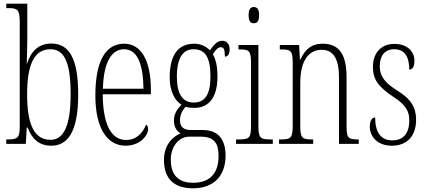

<svg xmlns="http://www.w3.org/2000/svg" viewBox="-20 -780 2314 1041"><path d="M258 10C344 10 404 -60 404 -267C404 -465 354 -544 258 -544C187 -544 147 -499 126 -434H125C126 -475 128 -529 128 -564V-760H14V-736H22C75 -736 87 -730 87 -659V-93C87 -33 75 -24 23 -24H14V0H120L125 -88H130C152 -30 189 10 258 10ZM254 -22C169 -22 127 -98 127 -268C127 -438 169 -513 254 -513C331 -513 363 -437 363 -269C363 -93 323 -22 254 -22Z M661 10C741 10 783 -47 783 -80C783 -94 778 -101 772 -104C755 -62 722 -21 664 -21C585 -21 538 -101 537 -269H798V-294C798 -449 747 -543 653 -543C553 -543 497 -450 497 -262C497 -88 559 10 661 10ZM758 -299H538C541 -431 579 -513 653 -513C728 -513 756 -426 758 -299Z M1026 241C1140 241 1203 172 1203 64C1203 -15 1170 -75 1080 -75H1017C978 -75 956 -89 956 -128C956 -162 971 -183 986 -201C997 -197 1020 -195 1034 -195C1117 -195 1159 -259 1159 -363C1159 -426 1149 -459 1134 -486C1152 -514 1164 -524 1177 -524C1196 -524 1199 -507 1199 -473C1217 -473 1225 -489 1225 -513C1225 -538 1212 -559 1185 -559C1154 -559 1135 -530 1118 -507C1101 -526 1070 -543 1034 -543C948 -543 900 -486 900 -358C900 -289 927 -234 964 -212C943 -192 923 -164 923 -127C923 -88 941 -67 959 -57C919 -40 869 2 869 88C869 181 916 241 1026 241ZM1031 -224C969 -224 939 -272 939 -364C939 -468 973 -513 1029 -513C1090 -513 1121 -474 1121 -365C1121 -270 1093 -224 1031 -224ZM1027 211C935 211 906 155 906 86C906 14 950 -39 1006 -39H1068C1143 -39 1165 -2 1165 67C1165 149 1127 211 1027 211Z M1356 -654C1373 -654 1385 -664 1385 -698C1385 -731 1373 -742 1356 -742C1339 -742 1328 -731 1328 -698C1328 -664 1339 -654 1356 -654ZM1260 0H1459V-24H1446C1391 -24 1381 -32 1381 -100V-536H1273V-512H1280C1333 -512 1341 -503 1341 -434V-99C1341 -31 1331 -24 1275 -24H1260Z M1493 0H1678V-24H1672C1618 -24 1608 -31 1608 -99V-330C1608 -454 1656 -510 1724 -510C1793 -510 1818 -452 1818 -360V0H1925V-24H1921C1868 -24 1859 -31 1859 -100V-360C1859 -486 1819 -543 1729 -543C1667 -543 1634 -511 1609 -458H1606L1602 -536H1497V-512H1502C1557 -512 1567 -506 1567 -438V-100C1567 -31 1557 -24 1501 -24H1493Z M2105 10C2187 10 2236 -43 2236 -130C2236 -194 2212 -241 2134 -289C2068 -330 2039 -366 2039 -421C2039 -472 2062 -513 2117 -513C2172 -513 2199 -475 2199 -403C2218 -403 2227 -420 2227 -450C2227 -504 2185 -542 2118 -542C2047 -542 2002 -493 2002 -418C2002 -348 2031 -310 2114 -254C2183 -210 2199 -174 2199 -128C2199 -55 2166 -19 2106 -19C2043 -19 2014 -66 2014 -143C1998 -143 1985 -128 1985 -93C1985 -44 2022 10 2105 10Z"/></svg>

Font: Noto Serif Georgian ExtraCondensed ExtraLight
Style: Regular
Weight: 200
Width: 2
Designer: Monotype Design Team, Akaki Razmadze
Foundry: Google LLC
Version: Version 2.003